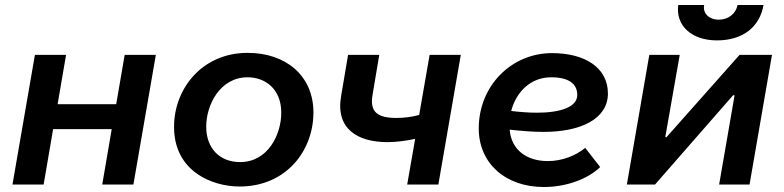

<svg xmlns="http://www.w3.org/2000/svg" viewBox="-20 -740 3146 770"><path d="M480 -520 446 -322H211L245 -520H120L30 0H155L193 -222H428L390 0H515L605 -520Z M941 8C1128 8 1237 -136 1237 -289C1237 -435 1128 -528 973 -528C791 -528 678 -385 678 -231C678 -54 829 8 941 8ZM943 -90C860 -90 807 -146 807 -232C807 -319 862 -430 973 -430C1042 -430 1108 -385 1108 -288C1108 -201 1055 -90 943 -90Z M1534 -170C1569 -170 1606 -175 1645 -183L1613 0H1738L1828 -520H1703L1661 -279C1632 -271 1601 -267 1570 -267C1495 -267 1462 -290 1474 -359L1501 -520H1376L1348 -355C1325 -224 1413 -170 1534 -170Z M2161 10C2250 10 2336 -21 2387 -70L2327 -147C2291 -117 2236 -94 2177 -94C2090 -94 2030 -141 2024 -220C2070 -215 2116 -211 2160 -211C2309 -211 2418 -263 2418 -365C2418 -470 2324 -527 2194 -527C2030 -527 1900 -395 1900 -225C1900 -85 2007 10 2161 10ZM2030 -295C2051 -374 2110 -430 2190 -430C2260 -430 2295 -405 2295 -359C2295 -310 2226 -288 2133 -288C2099 -288 2064 -291 2030 -295Z M2494 0H2607L2920 -358H2926L2864 0H2986L3076 -520H2946L2653 -190H2648L2706 -520H2584ZM2855 -578C2958 -578 3027 -631 3042 -720H2938C2931 -685 2901 -661 2862 -661C2825 -661 2797 -686 2804 -720H2700C2689 -637 2754 -578 2855 -578Z"/></svg>

Font: Fixel Display 20240404 SemiBold
Style: Italic
Weight: 600
Italic angle: -10°
Designer: AlfaBravo + MacPaw
Foundry: Kyrylo Tkachov, Marchela Mozhyna, Serhii Makarenko, Maria Weinstein, Zakhar Kryvoshyya
Version: Version 1.211;Glyphs 3.2 (3225)